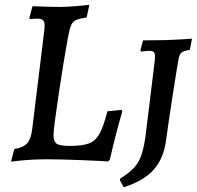

<svg xmlns="http://www.w3.org/2000/svg" viewBox="-20 -667 824 804"><path d="M26 10 40 -43Q78 -49 94 -67Q110 -85 115 -128L165 -535Q167 -553 167 -558Q167 -576 160 -582.5Q153 -589 137 -589Q127 -589 117.5 -588Q108 -587 105 -587Q105 -588 104 -589.5Q103 -591 103 -592L116 -641L142 -640Q194 -638 233 -638Q259 -638 300 -641.5Q341 -645 354 -647L343 -594Q311 -589 298 -583Q285 -577 278 -561.5Q271 -546 264 -507Q248 -421 226 -274Q204 -127 204 -102Q204 -74 217.5 -65Q231 -56 271 -56Q325 -56 352.5 -66.5Q380 -77 396.5 -106.5Q413 -136 430 -201L489 -207L492 -201Q487 -184 471 -124.5Q455 -65 440 1L433 9Q406 7 319.5 3.5Q233 0 171 0Q123 0 80.5 4Q38 8 26 10ZM629 -431Q629 -444 624 -449Q619 -454 606 -454Q596 -454 585 -452.5Q574 -451 570 -451L568 -457L579 -498L673 -499Q703 -500 738 -502Q773 -504 784 -505L775 -458Q748 -454 739.5 -446.5Q731 -439 727 -416Q718 -365 701 -254.5Q684 -144 676 -83Q666 -4 623.5 43.5Q581 91 498 117L482 88L484 80Q537 48 558 13Q579 -22 589 -94L628 -413Q629 -420 629 -431Z"/></svg>

Font: Alegreya SC Medium
Style: Italic
Weight: 500
Italic angle: -7°
Designer: Juan Pablo del Peral
Foundry: Huerta Tipografica
Version: Version 2.007; ttfautohint (v1.6)